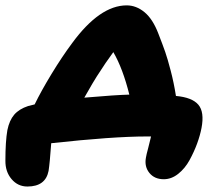

<svg xmlns="http://www.w3.org/2000/svg" viewBox="-37 -574 804 708"><path d="M566.9 86.9Q532.7 86.9 513.9 63.7Q495.1 40.5 501 7.8Q502.4 -2 509.8 -29.5Q517.1 -57.1 520 -70.8H503.9Q379.9 -70.8 151.9 -45.9Q146.5 28.8 142.1 56.2Q130.9 113.8 64 113.8Q28.8 113.8 5.6 86.4Q-17.6 59.1 -17.1 18.1Q-17.1 -52.2 -9.8 -94.2Q-2.4 -130.4 15.4 -151.1Q33.2 -171.9 66.9 -183.1Q75.2 -185.5 90.8 -189Q114.7 -238.3 153.3 -301.8Q191.9 -365.2 229 -415Q331.1 -554.2 430.2 -554.2Q465.3 -554.2 495.8 -529.1Q526.4 -503.9 546.9 -450.2Q563.5 -407.7 572.3 -382.3Q581.1 -356.9 592.5 -313.2Q604 -269.5 611.8 -220.2Q671.4 -214.8 694.3 -188Q717.3 -161.1 706.1 -102.1Q700.7 -74.2 689.7 -44.2Q678.7 -14.2 661.9 16.6Q645 47.4 620.1 67.1Q595.2 86.9 566.9 86.9ZM319.8 -292Q310.5 -278.3 273.9 -213.9Q392.6 -224.1 439.9 -225.1Q416 -321.3 380.9 -381.8Q355 -347.2 319.8 -292Z"/></svg>

Font: Shantell Sans Irregular Bouncy
Style: Italic
Weight: 800
Italic angle: -11.31°
Designer: Stephen Nixon, Anya Danilova, Shantell Martin
Foundry: Arrow Type
Version: Version 1.006;[9816181b4]